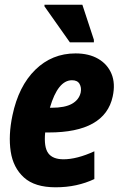

<svg xmlns="http://www.w3.org/2000/svg" viewBox="-20 -786 504 816"><path d="M216 10Q128 10 82 -31.5Q36 -73 25.5 -142Q15 -211 33 -296Q59 -420 130 -489.5Q201 -559 301 -559Q358 -559 397.5 -536Q437 -513 454 -472Q471 -431 459 -376Q426 -223 187 -223H172Q166 -161 185 -135Q204 -109 250 -109Q278 -109 311 -117.5Q344 -126 381 -143V-25Q345 -8 304 1Q263 10 216 10ZM286 -445Q226 -445 192 -328H199Q256 -328 286 -345Q316 -362 323 -393Q327 -414 318 -429.5Q309 -445 286 -445ZM277 -606 169 -759V-766H330L379 -617V-606Z"/></svg>

Font: Noto Sans Condensed ExtraBold
Style: Italic
Weight: 800
Width: 3
Italic angle: -12°
Designer: Monotype Design Team
Foundry: Monotype Imaging Inc.
Version: Version 2.013; ttfautohint (v1.8.4.7-5d5b)